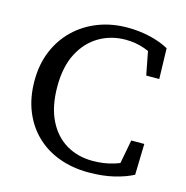

<svg xmlns="http://www.w3.org/2000/svg" viewBox="-104 -784 870 897"><g transform="rotate(15 331.0 -335.5)"><path d="M401 15Q324 15 259 -9Q194 -33 147 -78.5Q100 -124 74 -188.5Q48 -253 48 -334Q48 -414 75 -478.5Q102 -543 150.5 -589.5Q199 -636 264 -661Q329 -686 405 -686Q461 -686 513 -674Q565 -662 605 -640L609 -492H546L518 -637L585 -630V-568Q547 -598 503 -613.5Q459 -629 411 -629Q341 -629 283.5 -595.5Q226 -562 192 -497Q158 -432 158 -336Q158 -240 190 -174.5Q222 -109 278 -75.5Q334 -42 406 -42Q462 -42 510 -57Q558 -72 596 -100V-40L529 -33L557 -181H620L616 -31Q578 -11 524 2Q470 15 401 15Z"/></g></svg>

Font: myMathFont
Style: Regular
Weight: 400
Designer: Ross Mills, John Hudson & Paul Hanslow, Tiro Typeworks Ltd; with prior portions MicroPress Inc., and Coen Hoffman. Math 
Foundry: Tiro Typeworks Ltd
Version: Version 2.13 b171